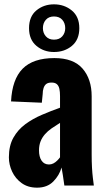

<svg xmlns="http://www.w3.org/2000/svg" viewBox="-20 -856 489 886"><path d="M151 10Q109 10 80 -11Q51 -32 36 -64Q21 -96 21 -130Q21 -184 42 -221Q63 -258 97 -283Q131 -308 173 -326Q215 -344 257 -359V-413Q257 -432 254 -446Q251 -460 242.5 -467.5Q234 -475 218 -475Q202 -475 193.5 -468.5Q185 -462 181 -449.5Q177 -437 177 -422L173 -382L31 -388Q36 -490 84.5 -539Q133 -588 231 -588Q319 -588 361 -539.5Q403 -491 403 -412V-143Q403 -109 404.5 -82.5Q406 -56 408.5 -35.5Q411 -15 413 0H277Q274 -22 270 -48Q266 -74 264 -83Q254 -47 226 -18.5Q198 10 151 10ZM206 -97Q217 -97 226.5 -102Q236 -107 244 -115Q252 -123 257 -130V-289Q236 -276 218 -263.5Q200 -251 187 -236Q174 -221 167 -203Q160 -185 160 -162Q160 -132 172 -114.5Q184 -97 206 -97ZM229 -616Q182 -616 148 -644.5Q114 -673 114 -726Q114 -780 148 -808Q182 -836 229 -836Q277 -836 311.5 -807.5Q346 -779 346 -726Q346 -673 312 -644.5Q278 -616 229 -616ZM229 -673Q254 -673 267.5 -688.5Q281 -704 281 -726Q281 -749 267.5 -764.5Q254 -780 229 -780Q205 -780 191.5 -764.5Q178 -749 178 -726Q178 -704 191.5 -688.5Q205 -673 229 -673Z"/></svg>

Font: Oswald SemiBold
Style: Regular
Weight: 600
Designer: Vernon Adams
Foundry: Vernon Adams
Version: Version 4.103;gftools[0.9.33.dev8+g029e19f]